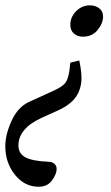

<svg xmlns="http://www.w3.org/2000/svg" viewBox="-98 -441 415 721"><path d="M213.4 -303.2Q192.9 -303.2 179.4 -315.2Q166 -327.1 166 -347.2Q166 -377 187.7 -398.9Q209.5 -420.9 239.7 -420.9Q260.7 -420.9 274.9 -409.7Q289.1 -398.4 289.1 -379.4Q289.1 -353.5 268.6 -328.4Q248 -303.2 213.4 -303.2ZM47.4 260.3Q-5.9 260.3 -42 215.1Q-78.1 169.9 -78.1 107.9Q-78.1 64 -54.4 12.5Q-30.8 -39.1 10.7 -58.1L106 -101.6Q138.7 -116.7 148.7 -131.6Q158.7 -146.5 163.1 -178.7Q163.6 -182.6 164.1 -187.3Q164.6 -191.9 165 -197.3Q165.5 -202.6 166 -205.6L199.7 -213.9Q208 -173.8 208 -148.4Q208 -108.9 188.2 -78.9Q168.5 -48.8 119.1 -25.9L58.1 1.5Q-28.8 41.5 -28.8 105.5Q-28.8 135.7 -2.2 149.9Q24.4 164.1 85 166.5Q98.6 167 106.7 174.3Q114.7 181.6 114.7 193.8Q114.7 212.4 97.4 236.3Q80.1 260.3 47.4 260.3Z"/></svg>

Font: Elstob
Style: Italic
Weight: 400
Italic angle: -20°
Designer: Peter S. Baker
Version: Version 1.015